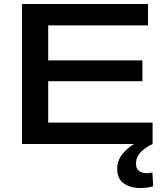

<svg xmlns="http://www.w3.org/2000/svg" viewBox="-20 -720 820 960"><path d="M90 0V-700H720V-593H221V-418H692V-314H221V-107H743V0ZM679 220Q632 220 599 197Q566 174 566 124Q566 78 599 42Q632 6 675 -13L743 0Q706 17 683 41.5Q660 66 660 98Q660 125 676 135.5Q692 146 714 146Q723 146 729.5 145Q736 144 742 142L746 211Q722 220 679 220Z"/></svg>

Font: Georama Extended Medium
Style: Regular
Weight: 500
Width: 7
Designer: Jean-Baptiste Levee
Foundry: Production Type
Version: Version 1.000